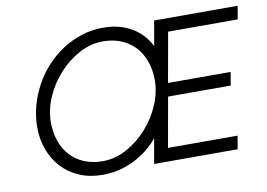

<svg xmlns="http://www.w3.org/2000/svg" viewBox="-84 -943 1509 1087"><g transform="rotate(-10 670.5 -400.0)"><path d="M568 -810Q626 -810 670.5 -796Q715 -782 747.5 -759.5Q780 -737 802 -710Q824 -683 836 -657L861 -800H1341L1328 -724H928L877 -438H1237L1224 -362H864L813 -76H1213L1200 0H720L745 -143Q724 -117 692.5 -90Q661 -63 620.5 -40.5Q580 -18 530.5 -4Q481 10 423 10Q350 10 291 -15Q232 -40 190.5 -84.5Q149 -129 126.5 -189Q104 -249 104 -319Q104 -381 120.5 -441.5Q137 -502 167 -557Q197 -612 239 -658Q281 -704 333 -738Q385 -772 444 -791Q503 -810 568 -810ZM185 -334Q185 -274 202.5 -224.5Q220 -175 252.5 -140Q285 -105 331.5 -85.5Q378 -66 437 -66Q509 -66 575.5 -102.5Q642 -139 693.5 -196.5Q745 -254 775.5 -325Q806 -396 806 -466Q806 -526 788.5 -575.5Q771 -625 738.5 -660Q706 -695 659 -714.5Q612 -734 554 -734Q482 -734 415.5 -697.5Q349 -661 297.5 -603.5Q246 -546 215.5 -475Q185 -404 185 -334Z"/></g></svg>

Font: Gauge
Style: Oblique
Weight: 400
Italic angle: -80°
Designer: Daniel Pimley
Foundry: Daniel Pimley
Version: Version 2.0